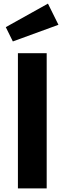

<svg xmlns="http://www.w3.org/2000/svg" viewBox="-20 -1041 358 1061"><path d="M245 -1021 12 -891 51 -812 303 -904ZM238 -747H79V0H238Z"/></svg>

Font: Glow Sans TC Normal
Style: Bold
Weight: 700
Designer: Ryoko NISHIZUKA (kana, bopomofo & ideographs); Paul D. Hunt (Latin, Greek & Cyrillic); Sandoll Communications, Soo-young
Version: Version 0.93